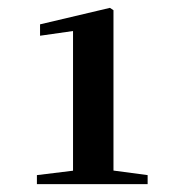

<svg xmlns="http://www.w3.org/2000/svg" viewBox="-20 -943 450 489"><path d="M74 -474V-497L172 -509H266L356 -497V-474ZM166 -474V-864L82 -852V-881L260 -923L269 -917V-474Z"/></svg>

Font: Noto Serif KR ExtraLight ExtraBold
Style: Regular
Weight: 800
Version: Version 2.003-H1;hotconv 1.1.1;makeotfexe 2.6.0